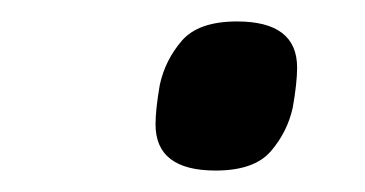

<svg xmlns="http://www.w3.org/2000/svg" viewBox="-20 -550 340 179"><path d="M181 -391Q125 -391 125 -434Q125 -448 129 -471Q134 -494 149.5 -512Q165 -530 201 -530Q257 -530 257 -487Q257 -473 253 -450Q248 -427 232.5 -409Q217 -391 181 -391Z"/></svg>

Font: IBM Plex Sans Text
Style: Italic
Weight: 450
Italic angle: -11°
Designer: Mike Abbink, Paul van der Laan, Pieter van Rosmalen
Foundry: Bold Monday
Version: Version 3.005